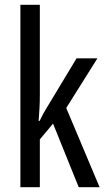

<svg xmlns="http://www.w3.org/2000/svg" viewBox="-20 -780 439 800"><path d="M146 -383Q146 -355 144.5 -328.5Q143 -302 141 -276H145Q153 -293 161.5 -308.5Q170 -324 179 -338L299 -537H386L256 -330L395 0H308L201 -265L146 -199V0H65V-760H146Z"/></svg>

Font: Noto Sans Sinhala UI ExtraCondensed
Style: Regular
Weight: 400
Width: 2
Designer: Jelle Bosma - Monotype Design Team
Foundry: Monotype Imaging Inc.
Version: Version 2.006; ttfautohint (v1.8.4.7-5d5b)